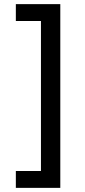

<svg xmlns="http://www.w3.org/2000/svg" viewBox="-20 -765 415 933"><path d="M57 148C57 148 57 66 57 66C57 66 179 66 179 66C179 66 179 -663 179 -663C179 -663 57 -663 57 -663C57 -663 57 -745 57 -745C57 -745 273 -745 273 -745C273 -745 273 148 273 148C273 148 57 148 57 148Z"/></svg>

Font: Preevio_Regular
Style: Regular
Weight: 500
Designer: Gumpita Rahayu
Foundry: Tokotype Studio
Version: ""